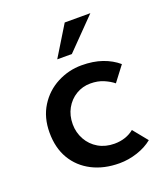

<svg xmlns="http://www.w3.org/2000/svg" viewBox="-120 -706 700 802"><g transform="rotate(-20 230.5 -305.5)"><path d="M422 -39Q394 -16 354.5 -3Q315 10 275 10Q206 10 153.5 -17Q101 -44 72 -93Q43 -142 43 -210Q43 -277 74 -326.5Q105 -376 156 -402.5Q207 -429 264 -429Q316 -429 356 -415Q396 -401 425 -376L374 -309Q357 -323 331.5 -334Q306 -345 273 -345Q238 -345 209 -327.5Q180 -310 163 -279.5Q146 -249 146 -210Q146 -173 163.5 -141.5Q181 -110 212 -92Q243 -74 283 -74Q309 -74 331 -81.5Q353 -89 370 -103ZM374 -621 243 -487H178L260 -621Z"/></g></svg>

Font: Josefin Sans Thin Medium
Style: Regular
Weight: 500
Version: Version 2.000